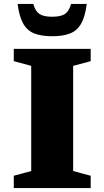

<svg xmlns="http://www.w3.org/2000/svg" viewBox="-20 -955 530 975"><path d="M440.5 -62.5V0H50V-62.5L138.5 -86.5V-620.5L50 -644.5V-707H440.5V-644.5L351.5 -620.5V-86.5ZM245 -870Q289 -870 310 -884.2Q331 -898.5 341 -935H420.5Q412.5 -871 392.2 -835.2Q372 -799.5 336 -785.2Q300 -771 245 -771Q190 -771 154 -785.2Q118 -799.5 97.8 -835.2Q77.5 -871 69.5 -935H149Q159 -898.5 180 -884.2Q201 -870 245 -870Z"/></svg>

Font: Newsreader Caption
Style: Bold
Weight: 700
Designer: Hugues Gentile
Foundry: Production Type
Version: Version 1.001